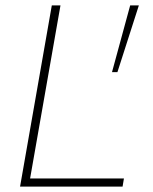

<svg xmlns="http://www.w3.org/2000/svg" viewBox="-20 -688 566 708"><path d="M54 0 171 -668H203L91 -30H437L432 0ZM393 -422 460 -668H492L413 -422Z"/></svg>

Font: Gantari Thin
Style: Italic
Weight: 100
Italic angle: -10°
Designer: Anugrah Pasau
Foundry: Lafontype
Version: Version 1.000; ttfautohint (v1.8.4.7-5d5b)